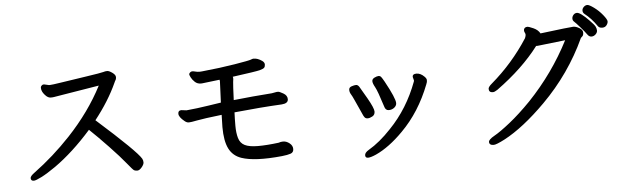

<svg xmlns="http://www.w3.org/2000/svg" viewBox="-52 -1020 4105 1267"><g transform="rotate(-5 2000.0 -387.0)"><path d="M247 -616H253L284 -609H291Q304 -609 364.5 -618.5Q425 -628 529.5 -643.5Q634 -659 648 -663.5Q662 -668 674.5 -668Q687 -668 708 -653Q729 -638 729 -623Q729 -608 721 -598L716 -587Q663 -470 569 -351Q826 -122 855 -71Q861 -60 861 -46.5Q861 -33 845.5 -14.5Q830 4 816.5 4Q803 4 795 0Q787 -4 750 -50Q713 -96 644 -168.5Q575 -241 521 -292Q398 -153 276 -67Q220 -28 181.5 -8.5Q143 11 130 11Q110 11 110 -8Q110 -21 139 -42Q268 -137 382 -258Q525 -410 611 -577Q578 -572 507.5 -560Q437 -548 379.5 -539Q322 -530 313 -528Q304 -526 289 -526Q274 -526 259 -539Q229 -567 229 -596Q229 -604 235.5 -610Q242 -616 247 -616Z M1777 -433Q1780 -433 1787.5 -433Q1795 -433 1820.5 -418.5Q1846 -404 1846 -379Q1846 -351 1803 -348Q1665 -341 1488 -323Q1486 -281 1486 -234Q1486 -187 1496 -152.5Q1506 -118 1536 -103Q1566 -88 1624 -88Q1682 -88 1761 -98Q1775 -103 1786 -103H1792Q1813 -103 1833 -87Q1853 -71 1853 -48.5Q1853 -26 1833 -19Q1813 -12 1775 -8Q1595 10 1507 -20Q1451 -39 1425.5 -90Q1400 -141 1400 -233Q1400 -268 1402 -314Q1281 -300 1238.5 -291.5Q1196 -283 1182 -283Q1168 -283 1154 -295Q1118 -324 1118 -346Q1118 -368 1139 -368H1140L1173 -364L1184 -365Q1240 -370 1318.5 -382Q1397 -394 1404 -395Q1406 -445 1408 -487.5Q1410 -530 1410 -535.5Q1410 -541 1408 -546L1299 -533Q1294 -532 1290 -532H1283Q1260 -532 1244 -547Q1228 -562 1220 -578Q1212 -594 1212 -599Q1212 -604 1218.5 -610.5Q1225 -617 1233.5 -617Q1242 -617 1254.5 -613.5Q1267 -610 1284 -610L1298 -611Q1420 -623 1516.5 -639Q1613 -655 1625 -660Q1637 -665 1642 -665H1646Q1671 -665 1700 -645Q1715 -634 1715 -620.5Q1715 -607 1708.5 -599.5Q1702 -592 1677.5 -585.5Q1653 -579 1497 -558Q1499 -553 1499 -547V-543Q1499 -542 1496.5 -523Q1494 -504 1490 -404Q1618 -418 1744 -427Z M2493 -438Q2556 -323 2556 -291Q2556 -274 2540.5 -261.5Q2525 -249 2503.5 -249Q2482 -249 2475 -276Q2442 -381 2427 -407.5Q2412 -434 2412 -448.5Q2412 -463 2428.5 -471Q2445 -479 2455.5 -479Q2466 -479 2472.5 -471Q2479 -463 2493 -438ZM2685 -423 2686 -430 2680 -453Q2680 -454 2680 -455Q2680 -473 2706.5 -473Q2733 -473 2758 -448Q2771 -435 2771 -425Q2771 -415 2769.5 -410Q2768 -405 2766.5 -401.5Q2765 -398 2765 -397Q2696 -219 2575 -98Q2482 -4 2394 36Q2358 52 2340 52Q2322 52 2322 34.5Q2322 17 2349 1Q2423 -42 2499 -123Q2620 -248 2685 -423ZM2284 -335Q2272 -362 2263.5 -375.5Q2255 -389 2255 -405Q2255 -421 2273 -427Q2291 -433 2302.5 -433Q2314 -433 2323 -419.5Q2332 -406 2370.5 -338Q2409 -270 2409 -248Q2409 -226 2391.5 -216.5Q2374 -207 2360.5 -207Q2347 -207 2340 -216Q2333 -225 2327.5 -239Q2322 -253 2309 -280Z M3845 -769Q3834 -778 3834 -791.5Q3834 -805 3845 -815.5Q3856 -826 3868.5 -826Q3881 -826 3912 -803.5Q3943 -781 3968 -750Q3993 -719 3993 -706.5Q3993 -694 3983 -681Q3973 -668 3954 -668Q3935 -668 3926 -681Q3889 -735 3845 -769ZM3796 -780Q3819 -780 3875 -722Q3905 -692 3911.5 -678.5Q3918 -665 3918 -652Q3918 -639 3906 -627.5Q3894 -616 3878.5 -616Q3863 -616 3852 -632Q3841 -648 3812 -681.5Q3783 -715 3773 -723.5Q3763 -732 3763 -745Q3763 -758 3772.5 -769Q3782 -780 3796 -780ZM3519 -586H3509Q3403 -446 3229 -320Q3210 -307 3198 -307Q3172 -307 3172 -331Q3172 -344 3196 -364Q3338 -485 3440 -643Q3450 -666 3444 -676Q3438 -686 3438 -695.5Q3438 -705 3444.5 -711Q3451 -717 3461.5 -717Q3472 -717 3502 -703.5Q3532 -690 3545 -666Q3746 -691 3764 -691Q3782 -691 3804 -678Q3826 -665 3826 -647Q3826 -629 3817.5 -622Q3809 -615 3808 -613Q3703 -385 3523 -205Q3374 -56 3247 11Q3191 40 3174 40Q3144 40 3144 18Q3144 2 3183.5 -20Q3223 -42 3289 -94.5Q3355 -147 3431 -225Q3596 -398 3703 -607Z"/></g></svg>

Font: LXGW ZhenKai
Style: Regular
Weight: 400
Designer: LXGW / Fontworks Inc.
Foundry: LXGW / Fontworks Inc.
Version: Version 0.800;June 8, 2025